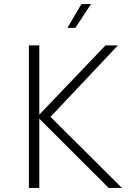

<svg xmlns="http://www.w3.org/2000/svg" viewBox="-20 -923 642 943"><path d="M122 0H173V-340L514 0H579L228 -349L559 -700H498L173 -360V-700H122ZM311 -786H350L427 -903H380Z"/></svg>

Font: Chess Sans Light
Style: Regular
Weight: 300
Designer: Wolf Bōese
Foundry: Wolf Bōese
Version: Version 7.223;Glyphs 3.3 (3306)